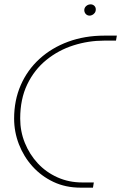

<svg xmlns="http://www.w3.org/2000/svg" viewBox="-20 -864 558 884"><path d="M351 0Q282 0 226 -26.5Q170 -53 129.5 -98Q89 -143 67 -200Q45 -257 45 -318Q45 -402 75.5 -472Q106 -542 162 -593Q218 -644 294 -672Q370 -700 461 -700H518L514 -677H460Q387 -677 318 -655Q249 -633 193.5 -588Q138 -543 105.5 -475.5Q73 -408 73 -318Q73 -259 94.5 -206Q116 -153 154 -112Q192 -71 244.5 -47.5Q297 -24 358 -24H412L408 0ZM393 -792Q382 -792 375 -799.5Q368 -807 368 -818Q368 -824 371.5 -830Q375 -836 382 -840Q389 -844 397 -844Q407 -844 414 -837.5Q421 -831 421 -821Q421 -811 416 -804.5Q411 -798 404.5 -795Q398 -792 393 -792Z"/></svg>

Font: MuseoModerno Thin
Style: Italic
Weight: 100
Italic angle: -9°
Designer: Pablo Cosgaya, Héctor Gatti, Marcela Romero, and the Authors of The MuseoModerno Project.
Foundry: Omnibus-Type Team
Version: Version 1.003